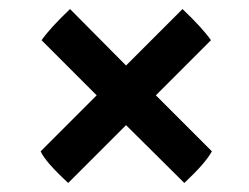

<svg xmlns="http://www.w3.org/2000/svg" viewBox="-20 -496 551 425"><path d="M388 -91 259 -219 131 -91Q80 -138 70 -161L194 -285L72 -407Q90 -433 135 -476L259 -351L384 -476Q429 -433 447 -407L325 -285L449 -161Q435 -135 388 -91Z"/></svg>

Font: Oleo Script
Style: Bold
Weight: 700
Designer: Soytutype
Foundry: Soytutype
Version: Version 1.002